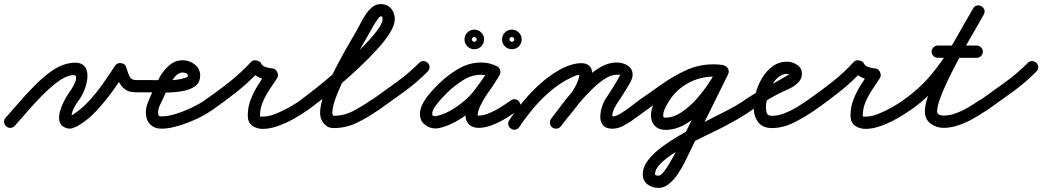

<svg xmlns="http://www.w3.org/2000/svg" viewBox="-41 -593 5103 940"><path d="M-11 25Q-20 17 -21 4.5Q-22 -8 -13 -17Q16 -49 51.5 -90.5Q87 -132 127 -172.5Q167 -213 208.5 -243Q250 -273 291 -282Q333 -291 354.5 -281.5Q376 -272 383 -250Q390 -228 385.5 -200.5Q381 -173 369.5 -146Q358 -119 343 -100Q331 -84 321 -64.5Q311 -45 309 -25Q309 -23 309.5 -19Q310 -15 309 -17Q307 -19 306 -20.5Q305 -22 302 -23Q297 -25 304 -27Q311 -29 315 -31Q356 -57 394 -98Q432 -139 464.5 -185.5Q497 -232 523 -272Q532 -286 551 -284Q571 -282 576 -266Q581 -253 585.5 -237.5Q590 -222 598.5 -211.5Q607 -201 625 -201Q641 -201 656.5 -201Q672 -201 688 -201Q700 -201 709 -192Q718 -183 718 -171Q718 -159 709 -150Q700 -141 688 -141Q672 -141 656.5 -141Q641 -141 625 -141Q590 -141 570.5 -156Q551 -171 540 -195Q529 -219 520 -246Q517 -254 526.5 -257Q536 -260 548 -258Q560 -257 569 -252Q578 -247 573 -240Q546 -196 510 -146.5Q474 -97 433 -52.5Q392 -8 347 19Q333 28 315.5 34Q298 40 281 33Q256 24 250.5 1.5Q245 -21 252.5 -47.5Q260 -74 272.5 -98Q285 -122 295 -136Q300 -143 310 -158.5Q320 -174 327 -191Q334 -208 330.5 -218.5Q327 -229 305 -224Q273 -217 235.5 -188Q198 -159 160 -120Q122 -81 88.5 -42Q55 -3 31 23Q23 32 10.5 33Q-2 34 -11 25Z M688 -201Q729 -201 776.5 -200Q824 -199 863 -211Q868 -212 873.5 -214.5Q879 -217 879 -223Q879 -231 869.5 -234.5Q860 -238 853 -238Q833 -238 816 -218Q799 -198 791 -182Q781 -162 771.5 -141.5Q762 -121 753 -101Q746 -88 739.5 -72.5Q733 -57 733 -42Q733 -32 736 -27.5Q739 -23 750 -23Q780 -23 820 -35.5Q860 -48 898.5 -66.5Q937 -85 961 -101Q971 -109 983 -107Q995 -105 1002 -94Q1010 -84 1008 -72Q1006 -60 995 -53Q967 -32 923 -11.5Q879 9 832.5 23Q786 37 750 37Q714 37 693.5 15Q673 -7 673 -42Q673 -64 681 -85.5Q689 -107 698 -127Q708 -147 717.5 -167.5Q727 -188 737 -208Q753 -241 783.5 -269.5Q814 -298 853 -298Q886 -298 912.5 -277.5Q939 -257 939 -223Q939 -192 919 -175Q899 -158 868.5 -150.5Q838 -143 803.5 -141Q769 -139 738 -140Q707 -141 688 -141Q676 -141 667 -150Q658 -159 658 -171Q658 -183 667 -192Q676 -201 688 -201Z M953 -60Q946 -70 948.5 -82.5Q951 -95 961 -102Q1019 -142 1079.5 -189.5Q1140 -237 1188 -290Q1196 -300 1214 -297Q1231 -295 1237 -283Q1244 -269 1261.5 -264Q1279 -259 1293 -258Q1308 -257 1316 -241Q1324 -224 1316 -211Q1298 -184 1278.5 -154.5Q1259 -125 1245.5 -93.5Q1232 -62 1232 -27Q1232 -22 1234 -22Q1236 -22 1246 -22Q1274 -22 1308 -35.5Q1342 -49 1374.5 -67.5Q1407 -86 1429 -101Q1439 -109 1451 -107Q1463 -105 1470 -94Q1478 -84 1476 -72Q1474 -60 1463 -53Q1436 -33 1398.5 -12Q1361 9 1321 23.5Q1281 38 1246 38Q1215 38 1193.5 22Q1172 6 1172 -27Q1172 -69 1186.5 -106Q1201 -143 1222.5 -177Q1244 -211 1266 -245Q1270 -251 1277 -244.5Q1284 -238 1289 -227Q1295 -217 1296 -207.5Q1297 -198 1289 -198Q1258 -200 1228 -213.5Q1198 -227 1183 -257Q1180 -263 1189 -264.5Q1198 -266 1209 -264Q1220 -263 1228.5 -259Q1237 -255 1232 -250Q1182 -194 1119.5 -144.5Q1057 -95 995 -52Q985 -45 972.5 -47.5Q960 -50 953 -60Z M1421 -60Q1414 -70 1416.5 -82Q1419 -94 1429 -102Q1446 -114 1482.5 -142.5Q1519 -171 1564.5 -209Q1610 -247 1657 -289.5Q1704 -332 1743.5 -372.5Q1783 -413 1807.5 -446.5Q1832 -480 1832 -499Q1832 -505 1831 -509Q1830 -513 1823 -513Q1818 -513 1808 -499Q1798 -485 1786.5 -465.5Q1775 -446 1765 -427.5Q1755 -409 1750 -401Q1736 -376 1715 -340.5Q1694 -305 1672 -264Q1650 -223 1630.5 -181Q1611 -139 1598.5 -102Q1586 -65 1586 -39Q1586 -36 1588 -31Q1590 -26 1592 -26Q1643 -26 1688 -49.5Q1733 -73 1774 -102Q1784 -109 1796 -106.5Q1808 -104 1816 -94Q1823 -84 1820.5 -72Q1818 -60 1808 -52Q1760 -18 1706.5 8Q1653 34 1592 34Q1563 34 1544.5 11.5Q1526 -11 1526 -39Q1526 -78 1545 -130.5Q1564 -183 1592 -239Q1620 -295 1648.5 -345.5Q1677 -396 1698 -431Q1709 -449 1721 -473Q1733 -497 1748 -520Q1763 -543 1781.5 -558Q1800 -573 1823 -573Q1855 -573 1873.5 -551.5Q1892 -530 1892 -499Q1892 -471 1867.5 -431.5Q1843 -392 1802 -347.5Q1761 -303 1712.5 -257.5Q1664 -212 1615.5 -171.5Q1567 -131 1526.5 -100Q1486 -69 1463 -52Q1453 -45 1441 -47.5Q1429 -50 1421 -60Z M1774 -100Q1834 -143 1896 -187.5Q1958 -232 2011 -285Q2019 -294 2031.5 -294Q2044 -294 2053 -285Q2062 -277 2062 -264.5Q2062 -252 2053 -243Q1999 -188 1935 -142Q1871 -96 1808 -51Q1798 -44 1786 -46Q1774 -48 1767 -58Q1759 -68 1761 -80.5Q1763 -93 1774 -100Z M2406 -227Q2400 -216 2388 -212.5Q2376 -209 2365 -214Q2352 -221 2341.5 -224Q2331 -227 2315 -227Q2268 -227 2225.5 -200Q2183 -173 2151 -142Q2140 -131 2122 -112Q2104 -93 2089.5 -72.5Q2075 -52 2075 -34Q2075 -28 2081 -26Q2087 -24 2092 -24Q2093 -24 2094 -25Q2125 -30 2160.5 -49.5Q2196 -69 2227.5 -95.5Q2259 -122 2277 -145Q2298 -172 2317 -198.5Q2336 -225 2352 -254Q2359 -267 2370.5 -269.5Q2382 -272 2392 -267Q2402 -262 2406.5 -251Q2411 -240 2405 -227Q2399 -214 2391 -202Q2391 -202 2391 -202.5Q2391 -203 2391 -203Q2391 -203 2391.5 -203.5Q2392 -204 2392 -204Q2389 -199 2386 -194.5Q2383 -190 2380 -185Q2380 -185 2380 -185Q2380 -185 2380 -185Q2380 -185 2380 -185.5Q2380 -186 2380 -186Q2368 -167 2355.5 -149.5Q2343 -132 2331 -113Q2331 -113 2331 -113Q2331 -113 2331 -113Q2331 -113 2331 -113Q2331 -113 2331 -113Q2321 -96 2309.5 -72.5Q2298 -49 2298 -29Q2298 -25 2297 -26Q2296 -27 2302 -27Q2326 -27 2355.5 -39.5Q2385 -52 2412.5 -69.5Q2440 -87 2460 -101Q2470 -109 2482 -107Q2494 -105 2501 -94Q2509 -84 2507 -72Q2505 -60 2494 -53Q2469 -34 2436 -14Q2403 6 2368.5 19.5Q2334 33 2302 33Q2273 33 2255.5 16.5Q2238 0 2238 -29Q2238 -58 2251.5 -89.5Q2265 -121 2281 -145Q2281 -145 2281 -145Q2281 -145 2281 -145Q2281 -145 2281 -145Q2281 -145 2281 -145Q2292 -164 2305 -182Q2318 -200 2330 -218Q2330 -218 2330 -218.5Q2330 -219 2330 -219Q2330 -219 2330 -219Q2330 -219 2330 -219Q2333 -223 2335.5 -226.5Q2338 -230 2340 -234Q2340 -234 2340.5 -234.5Q2341 -235 2341 -235Q2341 -235 2341 -235.5Q2341 -236 2341 -236Q2346 -244 2351 -253Q2357 -266 2369 -268.5Q2381 -271 2391 -265Q2401 -260 2406 -249Q2411 -238 2404 -226Q2387 -194 2367 -165.5Q2347 -137 2325 -109Q2301 -79 2264 -48Q2227 -17 2184.5 5.5Q2142 28 2104 35Q2098 36 2092 36Q2062 36 2038.5 17Q2015 -2 2015 -34Q2015 -62 2031 -90Q2047 -118 2068.5 -142Q2090 -166 2109 -184Q2150 -225 2203 -256Q2256 -287 2315 -287Q2356 -287 2393 -268Q2404 -262 2407.5 -250Q2411 -238 2406 -227Z M2453 -400Q2453 -401 2453.5 -397.5Q2454 -394 2457 -392Q2459 -389 2462.5 -388.5Q2466 -388 2465 -388Q2464 -388 2467.5 -388.5Q2471 -389 2473 -392Q2476 -394 2476.5 -397.5Q2477 -401 2477 -400Q2477 -399 2476.5 -402.5Q2476 -406 2473 -408Q2471 -411 2467.5 -411.5Q2464 -412 2465 -412Q2466 -412 2462.5 -411.5Q2459 -411 2457 -408Q2454 -406 2453.5 -402.5Q2453 -399 2453 -400ZM2465 -448Q2485 -448 2499 -434Q2513 -420 2513 -400Q2513 -380 2499 -366Q2485 -352 2465 -352Q2445 -352 2431 -366Q2417 -380 2417 -400Q2417 -420 2431 -434Q2445 -448 2465 -448ZM2269 -400Q2269 -401 2269.5 -397.5Q2270 -394 2273 -392Q2275 -389 2278.5 -388.5Q2282 -388 2281 -388Q2280 -388 2283.5 -388.5Q2287 -389 2289 -392Q2292 -394 2292.5 -397.5Q2293 -401 2293 -400Q2293 -399 2292.5 -402.5Q2292 -406 2289 -408Q2287 -411 2283.5 -411.5Q2280 -412 2281 -412Q2282 -412 2278.5 -411.5Q2275 -411 2273 -408Q2270 -406 2269.5 -402.5Q2269 -399 2269 -400ZM2281 -448Q2301 -448 2315 -434Q2329 -420 2329 -400Q2329 -380 2315 -366Q2301 -352 2281 -352Q2261 -352 2247 -366Q2233 -380 2233 -400Q2233 -420 2247 -434Q2261 -448 2281 -448Z M2461 37Q2450 30 2447.5 18Q2445 6 2452 -4Q2482 -50 2521 -97Q2560 -144 2605 -184Q2650 -224 2698 -251Q2722 -265 2753.5 -275Q2785 -285 2811.5 -283.5Q2838 -282 2851 -262.5Q2864 -243 2851 -196Q2840 -156 2815 -118Q2790 -80 2760 -44Q2730 -8 2705 25Q2697 35 2685 36.5Q2673 38 2663 31Q2653 23 2651.5 11Q2650 -1 2657 -11Q2679 -40 2707.5 -74Q2736 -108 2760 -143.5Q2784 -179 2793 -212Q2797 -226 2794.5 -229Q2792 -232 2801 -227Q2802 -227 2795.5 -226.5Q2789 -226 2784 -225Q2769 -220 2755 -213Q2741 -206 2728 -199Q2684 -174 2642.5 -137Q2601 -100 2565 -56.5Q2529 -13 2502 28Q2495 39 2483 41.5Q2471 44 2461 37ZM2663 31Q2653 24 2651.5 11.5Q2650 -1 2657 -11Q2676 -36 2702.5 -71.5Q2729 -107 2761.5 -144.5Q2794 -182 2830 -214Q2866 -246 2903 -266.5Q2940 -287 2977 -287Q3005 -287 3026.5 -275.5Q3048 -264 3054.5 -242.5Q3061 -221 3046 -192Q3046 -192 3046 -192Q3046 -192 3046 -192Q3046 -192 3046 -192Q3046 -192 3046 -192Q3030 -163 3012 -135Q2994 -107 2976 -80Q2969 -69 2962 -51.5Q2955 -34 2958 -21Q2958 -20 2956 -21.5Q2954 -23 2955 -23Q2972 -22 2997 -37Q3022 -52 3046.5 -71Q3071 -90 3087 -102Q3097 -109 3109 -106.5Q3121 -104 3129 -94Q3136 -84 3133.5 -72Q3131 -60 3121 -52Q3098 -36 3069.5 -14.5Q3041 7 3010.5 23Q2980 39 2951 37Q2921 35 2909 17.5Q2897 0 2898 -24Q2899 -48 2907 -72.5Q2915 -97 2926 -112Q2943 -139 2960.5 -165.5Q2978 -192 2992 -220Q2992 -220 2992 -220Q2992 -220 2992 -220Q2992 -220 2992 -220Q2992 -220 2992 -220Q2997 -229 2997.5 -228Q2998 -227 2977 -227Q2951 -227 2920 -207Q2889 -187 2857 -155.5Q2825 -124 2795 -89Q2765 -54 2741.5 -23.5Q2718 7 2705 25Q2698 35 2685.5 36.5Q2673 38 2663 31Z M3087 -102Q3141 -139 3198.5 -180Q3256 -221 3318.5 -249.5Q3381 -278 3450 -278Q3462 -278 3473 -277Q3484 -276 3496 -275Q3508 -273 3515.5 -263.5Q3523 -254 3522 -241Q3520 -229 3510.5 -221.5Q3501 -214 3488 -215Q3479 -216 3469.5 -217Q3460 -218 3450 -218Q3404 -218 3360.5 -202Q3317 -186 3276 -160.5Q3235 -135 3196 -106.5Q3157 -78 3121 -52Q3111 -45 3099 -47.5Q3087 -50 3079 -60Q3072 -70 3074.5 -82Q3077 -94 3087 -102ZM3522 -241Q3520 -228 3510 -221Q3500 -214 3488 -215Q3471 -218 3454 -218Q3382 -218 3321.5 -182.5Q3261 -147 3226 -84Q3219 -73 3212.5 -57.5Q3206 -42 3206 -28Q3206 -22 3207.5 -19.5Q3209 -17 3216 -17Q3255 -17 3294 -42.5Q3333 -68 3367.5 -106.5Q3402 -145 3429 -185.5Q3456 -226 3470 -256Q3475 -267 3487 -271Q3499 -275 3510 -270Q3521 -265 3525 -253Q3529 -241 3524 -230Q3505 -190 3473.5 -143Q3442 -96 3401 -53.5Q3360 -11 3313 16Q3266 43 3216 43Q3184 43 3165 23Q3146 3 3146 -28Q3146 -50 3154.5 -72Q3163 -94 3173 -113Q3216 -191 3291 -234.5Q3366 -278 3454 -278Q3475 -278 3496 -275Q3509 -273 3516 -263Q3523 -253 3522 -241ZM3510 -270Q3521 -264 3525 -252.5Q3529 -241 3524 -230Q3486 -152 3447.5 -75Q3409 2 3371 79Q3371 79 3371 79.5Q3371 80 3371 80Q3371 80 3370.5 80Q3370 80 3370 80Q3359 102 3344.5 133Q3330 164 3313 198Q3296 232 3276 261Q3256 290 3232.5 308.5Q3209 327 3183 327Q3153 327 3129.5 310Q3106 293 3106 260Q3106 224 3133.5 189Q3161 154 3207 121Q3253 88 3308.5 57Q3364 26 3420 -2Q3476 -30 3524 -55Q3572 -80 3603 -102Q3613 -109 3625 -106.5Q3637 -104 3645 -94Q3652 -84 3649.5 -72Q3647 -60 3637 -52Q3604 -29 3569 -9Q3534 11 3498 30Q3477 41 3437.5 59.5Q3398 78 3351.5 102.5Q3305 127 3262.5 154Q3220 181 3193 208Q3166 235 3166 260Q3166 265 3173 266Q3180 267 3183 267Q3193 267 3207.5 249.5Q3222 232 3238 204.5Q3254 177 3269.5 147Q3285 117 3297.5 91Q3310 65 3318 52Q3318 52 3317.5 52Q3317 52 3317 52Q3317 52 3317 52.5Q3317 53 3317 53Q3355 -25 3393.5 -102Q3432 -179 3470 -256Q3476 -267 3487.5 -271Q3499 -275 3510 -270Z M3595 -60Q3588 -70 3590.5 -82Q3593 -94 3603 -102Q3654 -137 3708 -164.5Q3762 -192 3814 -224Q3817 -225 3821 -228Q3825 -231 3825 -232Q3825 -231 3825 -231Q3825 -228 3826 -227Q3822 -231 3813 -231Q3787 -231 3767.5 -213.5Q3748 -196 3735 -169.5Q3722 -143 3715.5 -115Q3709 -87 3709 -66Q3709 -49 3714 -37.5Q3719 -26 3738 -26Q3768 -26 3799 -38Q3830 -50 3859 -67.5Q3888 -85 3912 -102Q3922 -109 3934 -106.5Q3946 -104 3954 -94Q3961 -84 3958.5 -72Q3956 -60 3946 -52Q3903 -22 3848 6Q3793 34 3738 34Q3693 34 3671 5Q3649 -24 3649 -66Q3649 -100 3659.5 -139Q3670 -178 3691 -212.5Q3712 -247 3742.5 -269Q3773 -291 3813 -291Q3838 -291 3861.5 -275.5Q3885 -260 3885 -232Q3885 -207 3867 -189Q3847 -169 3816.5 -155.5Q3786 -142 3761 -129Q3729 -112 3698 -92.5Q3667 -73 3637 -52Q3627 -45 3615 -47.5Q3603 -50 3595 -60Z M3904 -60Q3897 -70 3899.5 -82.5Q3902 -95 3912 -102Q3970 -142 4030.5 -189.5Q4091 -237 4139 -290Q4147 -300 4165 -297Q4182 -295 4188 -283Q4195 -269 4212.5 -264Q4230 -259 4244 -258Q4259 -257 4267 -241Q4275 -224 4267 -211Q4249 -184 4229.5 -154.5Q4210 -125 4196.5 -93.5Q4183 -62 4183 -27Q4183 -22 4185 -22Q4187 -22 4197 -22Q4225 -22 4259 -35.5Q4293 -49 4325.5 -67.5Q4358 -86 4380 -101Q4390 -109 4402 -107Q4414 -105 4421 -94Q4429 -84 4427 -72Q4425 -60 4414 -53Q4387 -33 4349.5 -12Q4312 9 4272 23.5Q4232 38 4197 38Q4166 38 4144.5 22Q4123 6 4123 -27Q4123 -69 4137.5 -106Q4152 -143 4173.5 -177Q4195 -211 4217 -245Q4221 -251 4228 -244.5Q4235 -238 4240 -227Q4246 -217 4247 -207.5Q4248 -198 4240 -198Q4209 -200 4179 -213.5Q4149 -227 4134 -257Q4131 -263 4140 -264.5Q4149 -266 4160 -264Q4171 -263 4179.5 -259Q4188 -255 4183 -250Q4133 -194 4070.5 -144.5Q4008 -95 3946 -52Q3936 -45 3923.5 -47.5Q3911 -50 3904 -60Z M4372 -60Q4365 -70 4367.5 -82Q4370 -94 4380 -102Q4462 -159 4521 -231Q4580 -303 4627.5 -384.5Q4675 -466 4723 -551Q4730 -564 4742 -566Q4754 -568 4764 -562Q4774 -557 4778 -545.5Q4782 -534 4775 -521Q4764 -501 4742.5 -464.5Q4721 -428 4695.5 -382.5Q4670 -337 4644 -288Q4618 -239 4596 -192.5Q4574 -146 4560.5 -108.5Q4547 -71 4547 -48Q4547 -35 4558 -31Q4569 -27 4579 -27Q4608 -27 4640 -39Q4672 -51 4701.5 -68.5Q4731 -86 4754 -102Q4764 -109 4776 -106.5Q4788 -104 4796 -94Q4803 -84 4800.5 -72Q4798 -60 4788 -52Q4760 -33 4725 -13Q4690 7 4652.5 20Q4615 33 4579 33Q4543 33 4515 12Q4487 -9 4487 -48Q4487 -81 4506 -133Q4525 -185 4554.5 -245Q4584 -305 4616.5 -364Q4649 -423 4677.5 -472.5Q4706 -522 4723 -551Q4730 -564 4742 -566Q4754 -568 4764 -562Q4774 -557 4778 -545.5Q4782 -534 4775 -521Q4725 -432 4674.5 -347Q4624 -262 4562 -187Q4500 -112 4414 -52Q4404 -45 4392 -47.5Q4380 -50 4372 -60ZM4520 -340Q4520 -352 4529 -361Q4538 -370 4550 -370Q4598 -370 4645.5 -370Q4693 -370 4741 -370Q4753 -370 4762 -361Q4771 -352 4771 -340Q4771 -328 4762 -319Q4753 -310 4741 -310Q4693 -310 4645.5 -310Q4598 -310 4550 -310Q4538 -310 4529 -319Q4520 -328 4520 -340Z M4754 -100Q4814 -143 4876 -187.5Q4938 -232 4991 -285Q4999 -294 5011.5 -294Q5024 -294 5033 -285Q5042 -277 5042 -264.5Q5042 -252 5033 -243Q4979 -188 4915 -142Q4851 -96 4788 -51Q4778 -44 4766 -46Q4754 -48 4747 -58Q4739 -68 4741 -80.5Q4743 -93 4754 -100Z"/></svg>

Font: FRB American Cursive Guidelines Arrows
Style: Bold Italic
Weight: 700
Italic angle: -25°
Version: Version 2.0;Modular Font Editor K font №1